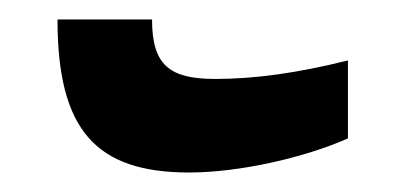

<svg xmlns="http://www.w3.org/2000/svg" viewBox="-20 -370 415 197"><path d="M174 -193C225 -193 292 -208 337 -228V-308C285 -295 241 -289 201 -289C154 -289 136 -303 136 -350H39C39 -237 78 -193 174 -193Z"/></svg>

Font: Noto Sans Armenian Condensed SemiBold
Style: Regular
Weight: 600
Width: 3
Designer: Monotype Design Team
Foundry: Monotype Imaging Inc.
Version: Version 2.008